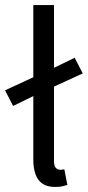

<svg xmlns="http://www.w3.org/2000/svg" viewBox="-29 -732 348 761"><path d="M23 -312 -9 -374 110 -429 172 -457 267 -503 299 -441 177 -385 115 -357ZM190 9Q159 9 140 -3.5Q121 -16 112 -40.5Q103 -65 103 -100V-712H185V-94Q185 -74 192.5 -66.5Q200 -59 210 -59Q213 -59 216.5 -59.5Q220 -60 226 -61L238 1Q229 4 217.5 6.5Q206 9 190 9Z"/></svg>

Font: Source Sans 3 ExtraLight
Style: Regular
Weight: 400
Version: Version 3.052;hotconv 1.1.0;makeotfexe 2.6.0